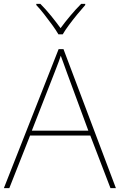

<svg xmlns="http://www.w3.org/2000/svg" viewBox="-20 -969 617 989"><path d="M549 0 445 -271H135L28 0H0L282 -716H307L577 0ZM325 -594Q321 -606 316 -619Q311 -632 305.5 -648Q300 -664 293 -682Q288 -667 282.5 -651.5Q277 -636 271 -621.5Q265 -607 260 -593L144 -296H435ZM281 -792Q269 -813 249 -840.5Q229 -868 207.5 -895.5Q186 -923 167 -943V-949H188Q216 -921 243.5 -887Q271 -853 292 -824Q313 -853 341.5 -887Q370 -921 398 -949H419V-943Q401 -923 378.5 -895.5Q356 -868 335.5 -840.5Q315 -813 303 -792Z"/></svg>

Font: Noto Sans Cham Thin
Style: Regular
Weight: 250
Version: Version 2.002